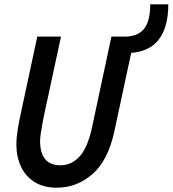

<svg xmlns="http://www.w3.org/2000/svg" viewBox="-20 -860 801 891"><path d="M56 -189Q56 -221 62.5 -260.5Q69 -300 74 -322L153 -690H263L182 -314Q180 -304 176.5 -284Q173 -264 169.5 -242.5Q166 -221 166 -205Q166 -151 189 -122Q212 -93 261 -93Q311 -93 349 -133.5Q387 -174 408 -273L497 -690H605L511 -252Q482 -116 409.5 -52.5Q337 11 243 11Q182 11 140 -15.5Q98 -42 77 -87.5Q56 -133 56 -189ZM558 -690Q618 -690 647.5 -725Q677 -760 677 -840H761Q761 -729 712.5 -671Q664 -613 558 -613Z"/></svg>

Font: Radio Canada Condensed Medium
Style: Italic
Weight: 500
Width: 3
Italic angle: -12°
Designer: Charles Daoud, Etienne Aubert Bonn, Alexandre Saumier Demers, Jacques Le Bailly
Foundry: Radio-Canada
Version: Version 2.104; ttfautohint (v1.8.4.7-5d5b);gftools[0.9.28.de